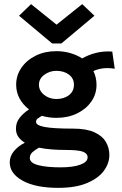

<svg xmlns="http://www.w3.org/2000/svg" viewBox="-20 -727 590 927"><path d="M252 -158Q215 -158 182 -168Q171 -161 162.5 -155Q154 -149 154 -138Q154 -122 195.5 -114Q237 -106 333 -106Q397 -106 435.5 -88.5Q474 -71 491 -42Q508 -13 508 21Q508 61 482 97Q456 133 401 156.5Q346 180 261 180Q152 180 89.5 145.5Q27 111 27 57Q27 27 47.5 2.5Q68 -22 100 -38Q80 -50 68.5 -66.5Q57 -83 57 -106Q57 -136 75 -158.5Q93 -181 120 -199Q91 -221 74.5 -251.5Q58 -282 58 -318Q58 -363 83.5 -400Q109 -437 153 -458.5Q197 -480 252 -480Q288 -480 320 -470.5Q352 -461 377 -445Q406 -462 443 -471.5Q480 -481 522 -478L534 -395Q477 -405 431 -384Q446 -353 446 -318Q446 -272 420.5 -236Q395 -200 351.5 -179Q308 -158 252 -158ZM252 -249Q289 -249 313 -267.5Q337 -286 337 -318Q337 -349 312.5 -367Q288 -385 252 -385Q220 -385 194 -366Q168 -347 168 -318Q168 -289 193 -269Q218 -249 252 -249ZM124 36Q124 60 165 70.5Q206 81 272 81Q333 81 368 68Q403 55 403 33Q403 14 380.5 5.5Q358 -3 298 -3Q264 -3 230.5 -5.5Q197 -8 168 -14Q150 -4 137 7.5Q124 19 124 36ZM130 -707 253 -608 377 -707 436 -651 276 -517H232L72 -651Z"/></svg>

Font: Inconsolata SemiExpanded ExtraBold
Style: Regular
Weight: 800
Width: 6
Monospace: yes
Designer: Raph Levien, Cyreal, Brenton Simpson
Foundry: Raph Levien, Cyreal, Google
Version: Version 3.001; ttfautohint (v1.8.2.53-6de2)